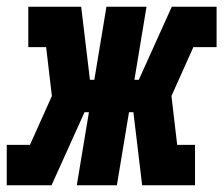

<svg xmlns="http://www.w3.org/2000/svg" viewBox="-44 -550 664 570"><path d="M-24 0V-120H45L110 -265L93 -410H40V-530H197L223 -313H236L272 -530H391L355 -313H368L466 -530H599V-410H530L465 -265L482 -120H535V0H378L352 -217H339L303 0H184L220 -217H207L109 0Z"/></svg>

Font: Iosevka Slab Heavy Extended
Style: Italic
Weight: 900
Width: 7
Italic angle: -9°
Monospace: yes
Designer: Belleve Invis
Foundry: Belleve Invis
Version: Version 11.1.0; ttfautohint (v1.8.3)